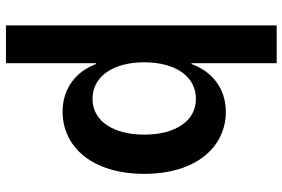

<svg xmlns="http://www.w3.org/2000/svg" viewBox="-176 -592 972 661"><g transform="rotate(90 310.5 -262.0)"><path d="M365 9C487 9 579 -94 579 -272C579 -456 482 -553 366 -553C282 -553 225 -502 201 -435H198V-728H68V204H198V-106H201C226 -39 283 9 365 9ZM195 -272C195 -379 243 -450 321 -450C398 -450 444 -378 444 -272C444 -167 398 -94 321 -94C242 -94 195 -167 195 -272Z"/></g></svg>

Font: Wafeq Semi Bold
Style: Regular
Weight: 600
Designer: Rasmus Andersson & Azza Alameddine
Foundry: Google & TypeTogether
Version: Version 3.000;January 28, 2025;FontCreator 15.0.0.3014 64-bi